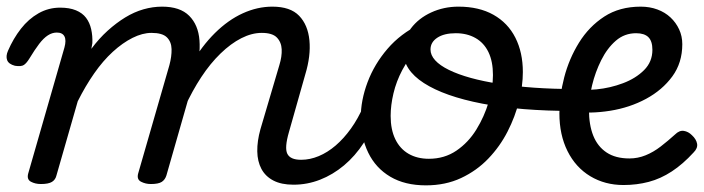

<svg xmlns="http://www.w3.org/2000/svg" viewBox="-33 -539 2119 578"><path d="M90 15Q73 15 60 8Q47 1 52 -17L161 -396Q167 -418 161 -429.5Q155 -441 138 -441Q124 -441 111 -432.5Q98 -424 85 -407Q72 -390 55 -362Q47 -349 39 -343.5Q31 -338 12 -341Q-7 -346 -11.5 -358Q-16 -370 -9 -386Q7 -423 30 -452.5Q53 -482 83 -499Q113 -516 148 -516Q176 -516 195.5 -508Q215 -500 226 -485.5Q237 -471 241.5 -451Q246 -431 245 -409L242 -392Q265 -423 291 -446.5Q317 -470 344 -486.5Q371 -503 399 -511Q427 -519 455 -519Q509 -519 536.5 -491.5Q564 -464 567.5 -417.5Q571 -371 555 -315L468 -11Q464 2 454 8.5Q444 15 421 15Q405 15 391.5 8Q378 1 383 -17L477 -343Q484 -369 483.5 -391Q483 -413 469.5 -426.5Q456 -440 423 -440Q396 -440 366 -425Q336 -410 306.5 -383Q277 -356 250.5 -318Q224 -280 201 -234L137 -11Q134 2 123.5 8.5Q113 15 90 15ZM850 17Q814 17 790 4.5Q766 -8 754 -30.5Q742 -53 741.5 -83.5Q741 -114 751 -150L808 -343Q816 -369 815 -390.5Q814 -412 800.5 -426Q787 -440 755 -440Q725 -440 693.5 -424Q662 -408 631 -378Q600 -348 573 -307Q546 -266 523 -216H488Q509 -287 541.5 -343.5Q574 -400 614 -439.5Q654 -479 698 -499Q742 -519 787 -519Q841 -519 867.5 -491.5Q894 -464 898.5 -417.5Q903 -371 886 -315L837 -142Q823 -94 832 -76Q841 -58 873 -58Q888 -58 894 -46.5Q900 -35 897.5 -20.5Q895 -6 883 5.5Q871 17 850 17Z M851 17Q837 17 831 5.5Q825 -6 827.5 -20.5Q830 -35 841.5 -46.5Q853 -58 874 -58Q900 -58 926.5 -69Q953 -80 977.5 -101Q1002 -122 1023.5 -152Q1045 -182 1061 -219Q1066 -234 1078.5 -234.5Q1091 -235 1100.5 -225.5Q1110 -216 1106 -202Q1089 -150 1062.5 -109.5Q1036 -69 1002.5 -41Q969 -13 930.5 2Q892 17 851 17Z M1249 19Q1186 19 1142 -7Q1098 -33 1075.5 -79.5Q1053 -126 1053 -184Q1053 -237 1073.5 -291.5Q1094 -346 1133.5 -392Q1173 -438 1231 -466Q1289 -494 1364 -494Q1381 -494 1384 -483Q1387 -472 1380.5 -461Q1374 -450 1361 -450Q1318 -450 1283 -433.5Q1248 -417 1222 -389.5Q1196 -362 1178 -328Q1160 -294 1151.5 -258Q1143 -222 1143 -190Q1143 -149 1157 -120Q1171 -91 1197 -76Q1223 -61 1258 -61Q1305 -61 1341 -85.5Q1377 -110 1401 -149Q1425 -188 1438 -231.5Q1451 -275 1451 -313Q1451 -354 1437.5 -382Q1424 -410 1398.5 -424.5Q1373 -439 1339 -439Q1320 -439 1312 -451Q1304 -463 1305.5 -479Q1307 -495 1317.5 -507Q1328 -519 1347 -519Q1409 -519 1452.5 -494.5Q1496 -470 1518.5 -425.5Q1541 -381 1541 -322Q1541 -281 1529.5 -234.5Q1518 -188 1495 -143Q1472 -98 1437 -61.5Q1402 -25 1355 -3Q1308 19 1249 19Z M1692 -205Q1613 -205 1544.5 -210.5Q1476 -216 1419 -227Q1362 -238 1318 -253.5Q1274 -269 1243 -289Q1212 -309 1196.5 -333Q1181 -357 1181 -385Q1181 -423 1204 -453.5Q1227 -484 1265 -501.5Q1303 -519 1347 -519Q1366 -519 1374 -507Q1382 -495 1380 -479Q1378 -463 1368 -451Q1358 -439 1339 -439Q1304 -439 1283.5 -425.5Q1263 -412 1263 -390Q1263 -373 1277 -357.5Q1291 -342 1318.5 -328.5Q1346 -315 1384 -304.5Q1422 -294 1470.5 -286.5Q1519 -279 1575.5 -275Q1632 -271 1695 -271Q1707 -271 1712.5 -261Q1718 -251 1717.5 -238Q1717 -225 1710.5 -215Q1704 -205 1692 -205Z M1844 18Q1788 18 1744 -8.5Q1700 -35 1675.5 -84Q1651 -133 1651 -198Q1651 -250 1665.5 -306Q1680 -362 1710 -410.5Q1740 -459 1786 -489Q1832 -519 1896 -519Q1923 -519 1946 -510.5Q1969 -502 1985.5 -486.5Q2002 -471 2011.5 -450.5Q2021 -430 2021 -406Q2021 -350 1991 -309Q1961 -268 1912 -241.5Q1863 -215 1803.5 -205.5Q1744 -196 1686 -203L1689 -272Q1722 -266 1763 -270Q1804 -274 1842.5 -288.5Q1881 -303 1906 -328Q1931 -353 1931 -389Q1931 -415 1919 -427Q1907 -439 1882 -439Q1847 -439 1821 -416.5Q1795 -394 1777 -358Q1759 -322 1749.5 -282.5Q1740 -243 1740 -209Q1740 -163 1753 -130.5Q1766 -98 1793 -80Q1820 -62 1862 -62Q1887 -62 1910.5 -71.5Q1934 -81 1956 -98Q1978 -115 1999 -134Q2012 -147 2025.5 -145Q2039 -143 2050 -132Q2063 -120 2065.5 -106.5Q2068 -93 2055 -80Q2023 -45 1989.5 -23Q1956 -1 1920 8.5Q1884 18 1844 18Z"/></svg>

Font: Playwrite TZ
Style: Regular
Weight: 400
Designer: Veronika Burian, José Scaglione
Foundry: TypeTogether
Version: Version 1.002